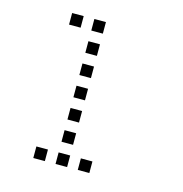

<svg xmlns="http://www.w3.org/2000/svg" viewBox="-99 -767 797 834"><g transform="rotate(15 300.0 -350.0)"><path d="M125 -676Q124 -676 124 -676Q124 -676 124 -675V-625Q124 -624 124 -624Q124 -624 125 -624H175Q176 -624 176 -624Q176 -624 176 -625V-675Q176 -676 176 -676Q176 -676 175 -676ZM225 -676Q224 -676 224 -676Q224 -676 224 -675V-625Q224 -624 224 -624Q224 -624 225 -624H275Q276 -624 276 -624Q276 -624 276 -625V-675Q276 -676 276 -676Q276 -676 275 -676ZM225 -576Q224 -576 224 -576Q224 -576 224 -575V-525Q224 -524 224 -524Q224 -524 225 -524H275Q276 -524 276 -524Q276 -524 276 -525V-575Q276 -576 276 -576Q276 -576 275 -576ZM225 -476Q224 -476 224 -476Q224 -476 224 -475V-425Q224 -424 224 -424Q224 -424 225 -424H275Q276 -424 276 -424Q276 -424 276 -425V-475Q276 -476 276 -476Q276 -476 275 -476ZM225 -376Q224 -376 224 -376Q224 -376 224 -375V-325Q224 -324 224 -324Q224 -324 225 -324H275Q276 -324 276 -324Q276 -324 276 -325V-375Q276 -376 276 -376Q276 -376 275 -376ZM225 -276Q224 -276 224 -276Q224 -276 224 -275V-225Q224 -224 224 -224Q224 -224 225 -224H275Q276 -224 276 -224Q276 -224 276 -225V-275Q276 -276 276 -276Q276 -276 275 -276ZM225 -176Q224 -176 224 -176Q224 -176 224 -175V-125Q224 -124 224 -124Q224 -124 225 -124H275Q276 -124 276 -124Q276 -124 276 -125V-175Q276 -176 276 -176Q276 -176 275 -176ZM125 -76Q124 -76 124 -76Q124 -76 124 -75V-25Q124 -24 124 -24Q124 -24 125 -24H175Q176 -24 176 -24Q176 -24 176 -25V-75Q176 -76 176 -76Q176 -76 175 -76ZM225 -76Q224 -76 224 -76Q224 -76 224 -75V-25Q224 -24 224 -24Q224 -24 225 -24H275Q276 -24 276 -24Q276 -24 276 -25V-75Q276 -76 276 -76Q276 -76 275 -76ZM325 -76Q324 -76 324 -76Q324 -76 324 -75V-25Q324 -24 324 -24Q324 -24 325 -24H375Q376 -24 376 -24Q376 -24 376 -25V-75Q376 -76 376 -76Q376 -76 375 -76Z"/></g></svg>

Font: Doto
Style: Regular
Weight: 400
Monospace: yes
Version: Version 1.000